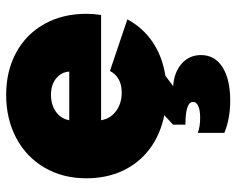

<svg xmlns="http://www.w3.org/2000/svg" viewBox="-93 -465 782 636"><g transform="rotate(-90 298.0 -147.0)"><path d="M175.8 205.1V117.2Q196.3 125 225.6 125Q250.5 125 264.4 118.9Q278.3 112.8 278.3 101.6Q278.3 76.2 203.1 76.2V35.2L234.4 6.3Q169.9 -6.8 122.8 -42.2Q75.7 -77.6 50.5 -131.3Q25.4 -185.1 25.4 -252Q25.4 -330.1 60.8 -390.6Q96.2 -451.2 159.2 -484.4Q222.2 -517.6 301.8 -517.6Q380.9 -517.6 441.9 -484.4Q502.9 -451.2 536.6 -390.9Q570.3 -330.6 570.3 -252Q570.3 -228 566.4 -203.1H217.8Q222.7 -172.4 248 -153.6Q273.4 -134.8 309.6 -134.8Q335.4 -134.8 353.5 -145Q371.6 -155.3 380.9 -173.8L551.8 -116.2Q524.9 -65.4 477.5 -33Q430.2 -0.5 365.2 9.8L330.6 35.6Q376.5 38.6 405 63.7Q433.6 88.9 433.6 127.9Q433.6 173.3 393.6 199Q353.5 224.6 282.2 224.6Q223.1 224.6 175.8 205.1ZM378.9 -308.6Q377 -335 356.2 -352.1Q335.4 -369.1 301.8 -369.1Q269 -369.1 245.8 -352.8Q222.7 -336.4 217.8 -308.6Z"/></g></svg>

Font: Wanted Sans ExtraBlack
Style: Regular
Weight: 900
Designer: Original Design by Kil Hyung-jin and Kang Hanbin, Wanted Lab, Inc; Hangeul from Source Han Sans by Jang Soo-young and Ka
Foundry: Wanted Lab, Inc.
Version: Version 1.001